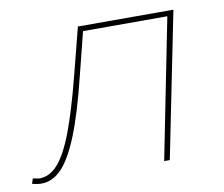

<svg xmlns="http://www.w3.org/2000/svg" viewBox="-108 -593 785 673"><g transform="rotate(-10 284.0 -257.0)"><path d="M-45 -2 -39 -20Q-31 -19 -25 -17.5Q-19 -16 -15 -16Q20 -16 49.5 -48.5Q79 -81 107 -154.5Q135 -228 166 -349L209 -517H549L445 0H425L524 -498H224L185 -343Q154 -217 123.5 -141Q93 -65 60.5 -31Q28 3 -12 3Q-27 3 -45 -2Z"/></g></svg>

Font: Montserrat Thin
Style: Italic
Weight: 100
Italic angle: -11.3°
Designer: Julieta Ulanovsky
Foundry: Julieta Ulanovsky
Version: Version 9.000; ttfautohint (v1.8.4.7-5d5b)